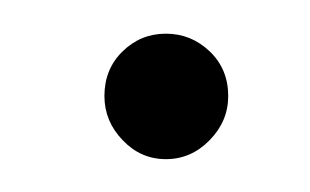

<svg xmlns="http://www.w3.org/2000/svg" viewBox="-20 -460 184 114"><path d="M78.5 -365.5Q63.5 -365.5 52.8 -376.8Q42 -388 42 -403Q42 -419 52.8 -429.5Q63.5 -440 78.5 -440Q93.5 -440 104.5 -429.5Q115.5 -419 115.5 -403Q115.5 -388 104.5 -376.8Q93.5 -365.5 78.5 -365.5Z"/></svg>

Font: Imbue 100pt Thin
Style: Regular
Weight: 100
Designer: Tyler Finck
Foundry: Etcetera Type Company
Version: Version 1.102; ttfautohint (v1.8.3)